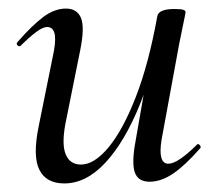

<svg xmlns="http://www.w3.org/2000/svg" viewBox="-20 -415 508 448"><path d="M130 13Q88 13 72 -18.5Q56 -50 70 -119L106 -297Q111 -327 106.5 -339.5Q102 -352 90 -352Q80 -352 64 -340Q48 -328 29 -309Q25 -305 21 -309Q17 -313 21 -317Q54 -355 80.5 -375Q107 -395 134 -395Q160 -395 169 -373Q178 -351 167 -297L135 -138Q123 -83 132.5 -57Q142 -31 169 -31Q200 -31 233.5 -71.5Q267 -112 297 -189Q327 -266 347 -377L361 -376Q342 -259 306.5 -171.5Q271 -84 226 -35.5Q181 13 130 13ZM329 9Q302 9 294.5 -13Q287 -35 296 -84L347 -377Q350 -394 387 -394Q403 -394 408 -392Q413 -390 413 -387Q413 -384 408 -361Q403 -338 398 -312L357 -89Q348 -33 373 -33Q384 -33 401 -44.5Q418 -56 439 -77Q442 -81 446 -76.5Q450 -72 447 -69Q412 -29 384 -10Q356 9 329 9Z"/></svg>

Font: Cormorant Infant Light Medium
Style: Italic
Weight: 500
Italic angle: -10°
Version: Version 4.001